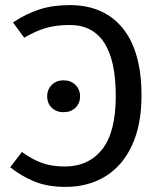

<svg xmlns="http://www.w3.org/2000/svg" viewBox="-20 -721 630 753"><path d="M535 -346Q535 -232 498 -151.5Q461 -71 393.5 -29.5Q326 12 237 12Q167 12 115.5 -9Q64 -30 20 -65L66 -125Q104 -97 143 -82.5Q182 -68 234 -68Q327 -68 380.5 -135Q434 -202 434 -345Q434 -623 253 -623Q200 -623 159.5 -611Q119 -599 75 -573L31 -633Q82 -667 134.5 -684Q187 -701 253 -701Q388 -701 461.5 -610Q535 -519 535 -346ZM294 -343Q294 -316 276 -298.5Q258 -281 229 -281Q201 -281 183 -298.5Q165 -316 165 -343Q165 -370 183 -388Q201 -406 229 -406Q258 -406 276 -388Q294 -370 294 -343Z"/></svg>

Font: Fira GO
Style: Regular
Weight: 400
Designer: Carrois Corporate
Foundry: Carrois Corporate GbR
Version: Version 0.300